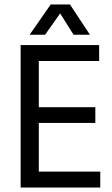

<svg xmlns="http://www.w3.org/2000/svg" viewBox="-20 -836 501 856"><path d="M427 0H72V-635H422V-564H140L153 -577V-345L140 -358H405V-288H140L153 -301V-58L140 -71H427ZM292 -816 381 -681H308L244 -783H253L181 -681H112L206 -816Z"/></svg>

Font: Gemunu Libre ExtraLight
Style: Regular
Weight: 400
Version: Version 1.100